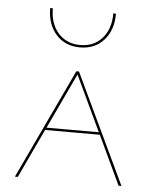

<svg xmlns="http://www.w3.org/2000/svg" viewBox="-52 -754 627 797"><g transform="rotate(5 262.0 -355.5)"><path d="M125 -710H136Q136 -646 170.5 -607Q205 -568 262 -568Q319 -568 353.5 -607Q388 -646 388 -711L399 -710Q399 -642 361.5 -600Q324 -558 262 -558Q200 -558 162.5 -600Q125 -642 125 -710ZM376 -204H148L52 0H40L256 -458H267L484 0H472ZM371 -214 262 -445 153 -214Z"/></g></svg>

Font: Ysabeau SC Hairline
Style: Regular
Weight: 100
Designer: Christian Thalmann (Catharsis Fonts)
Version: Version 0.003